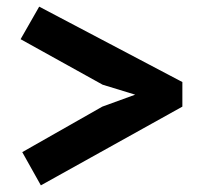

<svg xmlns="http://www.w3.org/2000/svg" viewBox="-20 -614 611 578"><path d="M529 -367V-293L103 -56L47 -156L288 -293L387 -329L289 -359L42 -496L98 -594Z"/></svg>

Font: PT Sans Caption
Style: Bold
Weight: 700
Designer: A.Korolkova, O.Umpeleva, V.Yefimov
Foundry: ParaType Ltd
Version: Version 2.003W OFL